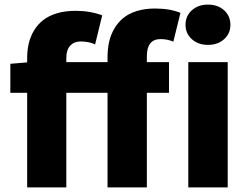

<svg xmlns="http://www.w3.org/2000/svg" viewBox="-20 -814 1076 834"><path d="M24.9 -536.9 98 -543V-562.1Q98 -596.2 105.1 -626.1Q112.2 -655.9 128.2 -682.2Q144.2 -708.5 168.1 -727.1Q192.1 -745.7 227.8 -756.4Q263.5 -767 307.9 -767Q372.2 -767 424 -747.2L393.1 -621.1Q366.5 -633.9 329.9 -633.9Q302.2 -633.9 285.2 -615.9Q268.1 -598 268.1 -562.9V-544H447.1V-565Q447.1 -600.5 453.8 -631.2Q460.6 -661.9 476.2 -689.1Q491.8 -716.3 515.3 -735.6Q538.7 -755 573.9 -766Q609 -777 653.1 -777Q718 -777 763.8 -758.2L733 -633.2Q706.7 -644.2 677.9 -644.2Q617.9 -644.2 617.9 -570V-544H714.1V-410.9H617.9V0H447.1V-410.9H268.1V0H98V-410.9H24.9ZM969.1 0H797.9V-544H969.1ZM883.2 -619Q841.3 -619 813.6 -643.6Q785.9 -668.3 785.9 -706Q785.9 -744.7 813.4 -769.4Q840.9 -794 883.2 -794Q926.1 -794 953.5 -769.4Q980.8 -744.7 980.8 -706Q980.8 -668.3 953.3 -643.6Q925.8 -619 883.2 -619Z"/></svg>

Font: Karasuma Gothic
Style: Black
Weight: 900
Designer: Rasmus Andersson / Ryoko Nishizuka
Foundry: Genbu
Version: Version 1.00